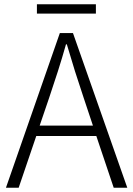

<svg xmlns="http://www.w3.org/2000/svg" viewBox="-20 -885 628 905"><path d="M154 -821H432V-865H154ZM8 0H68L151 -244H434L516 0H580L324 -729H262ZM167 -293 212 -425C241 -511 266 -587 291 -676H295C321 -587 345 -511 374 -425L418 -293Z"/></svg>

Font: Noto Sans HK Light
Style: Regular
Weight: 300
Designer: Ryoko NISHIZUKA 西塚涼子 (kana, bopomofo & ideographs); Paul D. Hunt (Latin, Greek & Cyrillic); Sandoll Communications 산돌커뮤니
Foundry: Adobe
Version: Version 2.004;hotconv 1.0.118;makeotfexe 2.5.65603